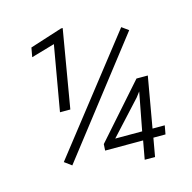

<svg xmlns="http://www.w3.org/2000/svg" viewBox="-104 -814 917 918"><g transform="rotate(-15 354.0 -355.0)"><path d="M575.7 -134.3H636.2L628.4 -91.3H568.4L552.2 0H501L517.6 -91.3H329.6L331.5 -123L563.5 -385.3H619.6ZM391.1 -134.3H524.4L560.1 -322.3L541 -297.4ZM219.7 -324.2H168.5L224.6 -646.5L108.4 -612.8L116.7 -658.7L276.9 -710H285.2ZM159.7 -63.5 124.5 -89.4 556.6 -641.6 589.8 -617.7Z"/></g></svg>

Font: TypoPRO Roboto
Style: Italic
Weight: 300
Italic angle: -12°
Designer: Google
Version: Version 2.136; 2016